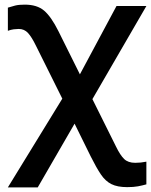

<svg xmlns="http://www.w3.org/2000/svg" viewBox="-20 -568 652 829"><path d="M14 241 249 -142 135 -371Q117 -408 101 -425.5Q85 -443 61 -443Q52 -443 39.5 -441.5Q27 -440 14 -435V-535Q30 -540 45.5 -544Q61 -548 87 -548Q140 -548 170.5 -522Q201 -496 232 -434L325 -247L483 -542H612L379 -140L481 65Q499 102 516 118.5Q533 135 564 135Q588 135 612 130V228Q594 233 575.5 236.5Q557 240 529 240Q487 240 461 227Q435 214 415.5 185Q396 156 372 108L302 -34L143 241Z"/></svg>

Font: Noto Sans SemiBold
Style: Regular
Weight: 600
Designer: Monotype Design Team
Foundry: Monotype Imaging Inc.
Version: Version 2.007